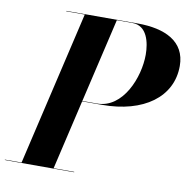

<svg xmlns="http://www.w3.org/2000/svg" viewBox="-125 -832 907 914"><g transform="rotate(10 329.0 -375.0)"><path d="M-42.5 -2V0H292.5V-2H193L271.5 -339H367.5C568.5 -339 700 -435 700 -585C700 -705 598.5 -750 467.5 -750H122.5V-748H212L38 -2ZM442.5 -748C513.5 -748 531 -669 531 -610C531 -501 468.5 -341 342.5 -341H272L367 -748Z"/></g></svg>

Font: Bodoni* 96pt
Style: Bold Italic
Weight: 700
Italic angle: -13°
Version: Version 2.3